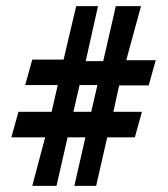

<svg xmlns="http://www.w3.org/2000/svg" viewBox="-20 -600 546 625"><path d="M17 -153H127L85 5H164L200 -153H258L222 5H293L329 -153H419L442 -236H349L368 -322H464L487 -404H391L439 -580H357L316 -401H259L299 -580H228L187 -406H85L62 -323H168L148 -236H40ZM219 -236 239 -323H297L277 -236Z"/></svg>

Font: Charger Sport
Style: SeBdNrw
Weight: 600
Designer: Jasper
Foundry: Cannot Into Space Fonts
Version: Version 1.1